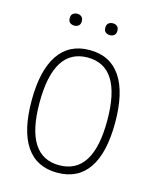

<svg xmlns="http://www.w3.org/2000/svg" viewBox="-107 -763 682 844"><g transform="rotate(15 234.0 -341.0)"><path d="M234 8Q140 8 92 -62.5Q44 -133 44 -270Q44 -407 92.5 -478.5Q141 -550 234 -550Q328 -550 376 -478.5Q424 -407 424 -270Q424 -133 376 -62.5Q328 8 234 8ZM234 -26Q388 -26 388 -270Q388 -516 234 -516Q80 -516 80 -270Q80 -26 234 -26ZM140 -636Q128 -636 120 -642.5Q112 -649 112 -663Q112 -677 120 -683.5Q128 -690 140 -690Q151 -690 159 -683.5Q167 -677 167 -663Q167 -649 159 -642.5Q151 -636 140 -636ZM302 -636Q290 -636 282 -642.5Q274 -649 274 -663Q274 -677 282 -683.5Q290 -690 302 -690Q313 -690 321 -683.5Q329 -677 329 -663Q329 -649 321 -642.5Q313 -636 302 -636Z"/></g></svg>

Font: Encode Sans Compressed
Style: Thin
Weight: 100
Designer: Pablo Impallari, Andres Torresi
Foundry: Pablo Impallari, Andres Torresi
Version: Version 1.000; ttfautohint (v1.00) -l 8 -r 50 -G 200 -x 14 -